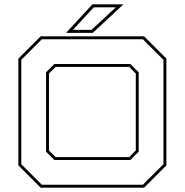

<svg xmlns="http://www.w3.org/2000/svg" viewBox="-20 -868 854 888"><path d="M168 0 65 -103V-597L168 -700H646.5L749.5 -597V-103L646.5 0ZM173.5 -13.5H640.5L736 -108.5V-591.5L640.5 -686.5H173.5L78.5 -591.5V-108.5ZM231.5 -128 193 -166.5V-533.5L231.5 -572H583L621.5 -533.5V-166.5L583 -128ZM237 -141.5H577.5L608 -172V-528L577.5 -558.5H237L206.5 -528V-172ZM285.5 -716 407.5 -848H551L409 -716ZM317.5 -730H403.5L515.5 -834H413.5Z"/></svg>

Font: Tourney Expanded Thin
Style: Regular
Weight: 100
Width: 7
Designer: Tyler Finck
Foundry: Etcetera Type Co
Version: Version 1.010; ttfautohint (v1.8.3)